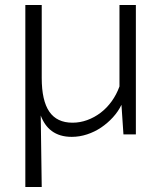

<svg xmlns="http://www.w3.org/2000/svg" viewBox="-20 -541 659 773"><path d="M82 -521H148V-227Q148 -136 178.5 -91.5Q209 -47 272 -47Q302 -47 331 -57.5Q360 -68 385 -87Q410 -106 429.5 -133Q449 -160 461 -193V-521H527V0H477L469 -119Q456 -92 434.5 -68.5Q413 -45 387 -27.5Q361 -10 330.5 0Q300 10 269 10Q244 10 224 4Q204 -2 188.5 -13.5Q173 -25 162 -41Q151 -57 144 -76L148 212H82Z"/></svg>

Font: Rising Sun Light
Style: Regular
Weight: 300
Designer: Matt McInerney, Pablo Impallari, Rodrigo Fuenzalida (Raleway font), Stephen Hutchings (Greek), Cristiano Sobral (main ch
Foundry: The Rising Sun Project Authors
Version: Version 4.327; ttfautohint (v1.8.4.7-5d5b-dirty)